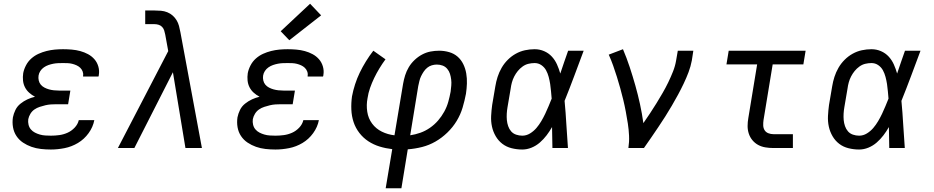

<svg xmlns="http://www.w3.org/2000/svg" viewBox="-20 -791 4990 1026"><path d="M252 8Q225 8 198.5 5Q172 2 148 -6.5Q124 -15 103 -29Q82 -43 68 -64Q54 -85 49.5 -111Q45 -137 49 -164Q53 -184 62.5 -203.5Q72 -223 89.5 -237Q107 -251 126.5 -260Q146 -269 167 -274Q150 -283 136 -295.5Q122 -308 113.5 -324.5Q105 -341 103 -360.5Q101 -380 104 -400Q108 -421 119 -442Q130 -463 147.5 -478.5Q165 -494 186 -503.5Q207 -513 229 -518.5Q251 -524 273 -526Q295 -528 317 -528Q340 -528 363.5 -526Q387 -524 409 -518Q431 -512 450.5 -501.5Q470 -491 484.5 -474.5Q499 -458 505.5 -435.5Q512 -413 508 -390Q508 -388 507.5 -386Q507 -384 506 -382H424Q424 -383 424 -384Q424 -385 424 -386Q426 -398 421.5 -409.5Q417 -421 408.5 -429Q400 -437 389 -442Q378 -447 366 -450Q354 -453 341.5 -453.5Q329 -454 317 -454Q304 -454 291 -453.5Q278 -453 265 -450.5Q252 -448 239 -443.5Q226 -439 214.5 -431Q203 -423 195.5 -411.5Q188 -400 186 -387Q184 -374 187 -361Q190 -348 198 -338.5Q206 -329 217.5 -323Q229 -317 241.5 -313.5Q254 -310 267.5 -308.5Q281 -307 295 -307H356L344 -234H282Q267 -234 252 -233Q237 -232 222.5 -228.5Q208 -225 192.5 -220Q177 -215 164 -206Q151 -197 142.5 -183Q134 -169 131 -154Q129 -139 132.5 -124.5Q136 -110 145 -99.5Q154 -89 166.5 -82.5Q179 -76 193 -72Q207 -68 222 -67Q237 -66 252 -66Q274 -66 296.5 -69Q319 -72 340.5 -81.5Q362 -91 379 -109Q396 -127 401 -149H484Q477 -112 453.5 -79.5Q430 -47 396.5 -27Q363 -7 325.5 0.5Q288 8 252 8Z M610 0 879 -518 863 -606Q863 -606 863 -606Q863 -606 863 -606Q861 -617 857.5 -628Q854 -639 846.5 -647Q839 -655 828 -658.5Q817 -662 805 -662H756V-735H805Q823 -735 840.5 -733.5Q858 -732 874 -725.5Q890 -719 902.5 -708Q915 -697 923.5 -683Q932 -669 936.5 -652.5Q941 -636 944 -619L1059 0H971L904 -405L698 0Z M1452 8Q1425 8 1398.5 5Q1372 2 1348 -6.5Q1324 -15 1303 -29Q1282 -43 1268 -64Q1254 -85 1249.5 -111Q1245 -137 1249 -164Q1253 -184 1262.5 -203.5Q1272 -223 1289.5 -237Q1307 -251 1326.5 -260Q1346 -269 1367 -274Q1350 -283 1336 -295.5Q1322 -308 1313.5 -324.5Q1305 -341 1303 -360.5Q1301 -380 1304 -400Q1308 -421 1319 -442Q1330 -463 1347.5 -478.5Q1365 -494 1386 -503.5Q1407 -513 1429 -518.5Q1451 -524 1473 -526Q1495 -528 1517 -528Q1540 -528 1563.5 -526Q1587 -524 1609 -518Q1631 -512 1650.5 -501.5Q1670 -491 1684.5 -474.5Q1699 -458 1705.5 -435.5Q1712 -413 1708 -390Q1708 -388 1707.5 -386Q1707 -384 1706 -382H1624Q1624 -383 1624 -384Q1624 -385 1624 -386Q1626 -398 1621.5 -409.5Q1617 -421 1608.5 -429Q1600 -437 1589 -442Q1578 -447 1566 -450Q1554 -453 1541.5 -453.5Q1529 -454 1517 -454Q1504 -454 1491 -453.5Q1478 -453 1465 -450.5Q1452 -448 1439 -443.5Q1426 -439 1414.5 -431Q1403 -423 1395.5 -411.5Q1388 -400 1386 -387Q1384 -374 1387 -361Q1390 -348 1398 -338.5Q1406 -329 1417.5 -323Q1429 -317 1441.5 -313.5Q1454 -310 1467.5 -308.5Q1481 -307 1495 -307H1556L1544 -234H1482Q1467 -234 1452 -233Q1437 -232 1422.5 -228.5Q1408 -225 1392.5 -220Q1377 -215 1364 -206Q1351 -197 1342.5 -183Q1334 -169 1331 -154Q1329 -139 1332.5 -124.5Q1336 -110 1345 -99.5Q1354 -89 1366.5 -82.5Q1379 -76 1393 -72Q1407 -68 1422 -67Q1437 -66 1452 -66Q1474 -66 1496.5 -69Q1519 -72 1540.5 -81.5Q1562 -91 1579 -109Q1596 -127 1601 -149H1684Q1677 -112 1653.5 -79.5Q1630 -47 1596.5 -27Q1563 -7 1525.5 0.5Q1488 8 1452 8ZM1526 -576 1480 -624 1637 -771 1696 -709Z M2041 215 2076 6Q2041 2 2008.5 -8Q1976 -18 1948.5 -36Q1921 -54 1900.5 -80.5Q1880 -107 1869.5 -138.5Q1859 -170 1857.5 -205.5Q1856 -241 1861 -276Q1867 -308 1877.5 -340.5Q1888 -373 1902.5 -403Q1917 -433 1935.5 -463Q1954 -493 1975 -520L2040 -474Q2023 -451 2007.5 -425.5Q1992 -400 1979.5 -374Q1967 -348 1957.5 -321Q1948 -294 1944 -266Q1937 -230 1942.5 -194Q1948 -158 1968.5 -130.5Q1989 -103 2020.5 -87.5Q2052 -72 2088 -68L2134 -343Q2138 -366 2145 -388.5Q2152 -411 2164.5 -432Q2177 -453 2195.5 -470.5Q2214 -488 2235.5 -499.5Q2257 -511 2280 -515.5Q2303 -520 2327 -520Q2354 -520 2380 -512.5Q2406 -505 2425 -488.5Q2444 -472 2455.5 -448.5Q2467 -425 2471.5 -398.5Q2476 -372 2475 -344.5Q2474 -317 2470 -290Q2463 -253 2452 -216Q2441 -179 2420.5 -145Q2400 -111 2370.5 -82.5Q2341 -54 2307 -34.5Q2273 -15 2235.5 -5.5Q2198 4 2159 7L2125 215ZM2172 -68Q2199 -72 2226 -81.5Q2253 -91 2277.5 -108Q2302 -125 2321 -147Q2340 -169 2354 -194.5Q2368 -220 2375.5 -247Q2383 -274 2388 -301Q2390 -317 2391.5 -333.5Q2393 -350 2391 -366Q2389 -382 2384.5 -396.5Q2380 -411 2370 -423Q2360 -435 2345.5 -440.5Q2331 -446 2314 -446Q2301 -446 2287.5 -442Q2274 -438 2263 -429Q2252 -420 2244 -408Q2236 -396 2230 -383.5Q2224 -371 2221 -357.5Q2218 -344 2215 -331Z M2771 8Q2742 8 2714 1Q2686 -6 2664.5 -22.5Q2643 -39 2629 -63Q2615 -87 2609 -114.5Q2603 -142 2604.5 -171.5Q2606 -201 2610 -230L2627 -330Q2631 -355 2639 -380Q2647 -405 2660.5 -428.5Q2674 -452 2693.5 -471.5Q2713 -491 2736.5 -504Q2760 -517 2785.5 -522.5Q2811 -528 2837 -528Q2864 -528 2888 -517.5Q2912 -507 2929 -488.5Q2946 -470 2956.5 -446.5Q2967 -423 2974 -398Q2984 -428 2994.5 -458.5Q3005 -489 3016 -520H3099Q3074 -453 3049 -386Q3024 -319 2997 -252Q3003 -189 3006.5 -126Q3010 -63 3015 0H2932Q2931 -28 2931 -56Q2931 -84 2930 -112Q2917 -89 2901 -68Q2885 -47 2865 -29.5Q2845 -12 2820.5 -2Q2796 8 2771 8ZM2771 -66Q2793 -66 2812.5 -78Q2832 -90 2846.5 -107Q2861 -124 2872.5 -143.5Q2884 -163 2893.5 -183Q2903 -203 2911.5 -223.5Q2920 -244 2928 -264Q2926 -284 2924.5 -303.5Q2923 -323 2920 -342Q2917 -361 2912 -380Q2907 -399 2898 -415.5Q2889 -432 2873 -443Q2857 -454 2837 -454Q2820 -454 2803.5 -450Q2787 -446 2772.5 -435.5Q2758 -425 2747 -411.5Q2736 -398 2728 -382.5Q2720 -367 2715.5 -350.5Q2711 -334 2709 -318L2692 -218Q2689 -201 2688 -183.5Q2687 -166 2688.5 -149.5Q2690 -133 2695.5 -117Q2701 -101 2711.5 -89Q2722 -77 2738 -71.5Q2754 -66 2771 -66Z M3338 0Q3343 -33 3341.5 -66Q3340 -99 3335 -131Q3330 -163 3324 -195Q3318 -227 3310.5 -258Q3303 -289 3294.5 -319.5Q3286 -350 3276.5 -380.5Q3267 -411 3256.5 -440.5Q3246 -470 3233 -499L3309 -528Q3329 -481 3345 -432.5Q3361 -384 3375 -334.5Q3389 -285 3400 -234.5Q3411 -184 3418 -133Q3436 -159 3454 -186Q3472 -213 3488.5 -240Q3505 -267 3521 -294.5Q3537 -322 3551 -351Q3565 -380 3576.5 -409Q3588 -438 3593 -468L3602 -520H3685L3677 -468Q3671 -436 3659.5 -405.5Q3648 -375 3633.5 -344.5Q3619 -314 3603 -284.5Q3587 -255 3570 -226Q3553 -197 3535 -168.5Q3517 -140 3498 -112Q3479 -84 3460 -56Q3441 -28 3421 0Z M4113 0Q4091 0 4070 -3.5Q4049 -7 4031.5 -16.5Q4014 -26 4001 -41.5Q3988 -57 3981.5 -76.5Q3975 -96 3975 -117.5Q3975 -139 3979 -161L4026 -447H3862L3874 -520H4285L4273 -447H4109L4060 -149Q4058 -135 4058.5 -120.5Q4059 -106 4066 -95Q4073 -84 4086 -79Q4099 -74 4113 -74H4217V0Z M4571 8Q4542 8 4514 1Q4486 -6 4464.5 -22.5Q4443 -39 4429 -63Q4415 -87 4409 -114.5Q4403 -142 4404.5 -171.5Q4406 -201 4410 -230L4427 -330Q4431 -355 4439 -380Q4447 -405 4460.5 -428.5Q4474 -452 4493.5 -471.5Q4513 -491 4536.5 -504Q4560 -517 4585.5 -522.5Q4611 -528 4637 -528Q4664 -528 4688 -517.5Q4712 -507 4729 -488.5Q4746 -470 4756.5 -446.5Q4767 -423 4774 -398Q4784 -428 4794.5 -458.5Q4805 -489 4816 -520H4899Q4874 -453 4849 -386Q4824 -319 4797 -252Q4803 -189 4806.5 -126Q4810 -63 4815 0H4732Q4731 -28 4731 -56Q4731 -84 4730 -112Q4717 -89 4701 -68Q4685 -47 4665 -29.5Q4645 -12 4620.5 -2Q4596 8 4571 8ZM4571 -66Q4593 -66 4612.5 -78Q4632 -90 4646.5 -107Q4661 -124 4672.5 -143.5Q4684 -163 4693.5 -183Q4703 -203 4711.5 -223.5Q4720 -244 4728 -264Q4726 -284 4724.5 -303.5Q4723 -323 4720 -342Q4717 -361 4712 -380Q4707 -399 4698 -415.5Q4689 -432 4673 -443Q4657 -454 4637 -454Q4620 -454 4603.5 -450Q4587 -446 4572.5 -435.5Q4558 -425 4547 -411.5Q4536 -398 4528 -382.5Q4520 -367 4515.5 -350.5Q4511 -334 4509 -318L4492 -218Q4489 -201 4488 -183.5Q4487 -166 4488.5 -149.5Q4490 -133 4495.5 -117Q4501 -101 4511.5 -89Q4522 -77 4538 -71.5Q4554 -66 4571 -66Z"/></svg>

Font: Iosevka Etoile Oblique
Style: Regular
Weight: 400
Italic angle: -9°
Designer: Belleve Invis
Foundry: Belleve Invis
Version: Version 15.5.2; ttfautohint (v1.8.4)